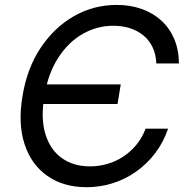

<svg xmlns="http://www.w3.org/2000/svg" viewBox="-20 -758 769 788"><path d="M335.4 10.3Q241.2 10.3 175 -35.6Q108.9 -81.5 81.1 -165.5Q53.2 -249.5 72.3 -363.3Q90.8 -477.5 146.7 -561.5Q202.6 -645.5 283.4 -691.7Q364.3 -737.8 459.5 -737.8Q514.6 -737.8 561 -721.4Q607.4 -705.1 641.6 -674.1Q675.8 -643.1 694.8 -598.6Q713.9 -554.2 714.4 -497.6H621.6Q620.1 -535.2 606.2 -564.2Q592.3 -593.3 568.4 -612.8Q544.4 -632.3 513.2 -642.3Q481.9 -652.3 445.3 -652.3Q378.4 -652.3 319.6 -618.9Q260.7 -585.4 219 -521Q177.2 -456.5 162.1 -364.3Q146.5 -272 166.5 -207.3Q186.5 -142.6 234.1 -108.9Q281.7 -75.2 349.1 -75.2Q385.7 -75.2 420.4 -85.2Q455.1 -95.2 485.4 -115Q515.6 -134.8 539.6 -163.6Q563.5 -192.4 577.6 -230H669.9Q650.9 -174.3 617.4 -130.1Q584 -85.9 539.8 -54.4Q495.6 -22.9 443.6 -6.3Q391.6 10.3 335.4 10.3ZM125 -331.1 138.2 -411.6H475.6L462.4 -331.1Z"/></svg>

Font: Inter 17pt
Style: Italic
Weight: 400
Italic angle: -9.3988°
Version: Version 4.001;git-66647c0bb